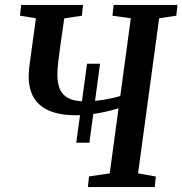

<svg xmlns="http://www.w3.org/2000/svg" viewBox="-20 -763 744 783"><path d="M291 -181 335 -503H388L344.5 -181ZM338.5 0 343 -43.5 427.5 -56 463.5 -321.5Q438.5 -313.5 408.2 -306.8Q378 -300 348 -296.5Q318 -293 291 -293Q238 -293 201 -304.2Q164 -315.5 141 -336.5Q118 -357.5 107.5 -386.5Q97 -415.5 97 -451Q97 -464.5 98.2 -479Q99.5 -493.5 101.5 -506L126.5 -688.5L61.5 -699L66.5 -743H318.5L314 -699L242 -688L225 -569Q221 -539 217.5 -510.2Q214 -481.5 214 -458.5Q214 -423 224.5 -398.8Q235 -374.5 260.2 -362Q285.5 -349.5 329 -349.5Q351 -349.5 377.5 -352.8Q404 -356 429 -361Q454 -366 470.5 -371.5L513.5 -688.5L438.5 -699L443.5 -743H704L699 -699L629 -688.5L543 -56L615.5 -43L611 0Z"/></svg>

Font: Merriweather 24pt Medium
Style: Italic
Weight: 500
Italic angle: -7.8°
Version: Version 2.101